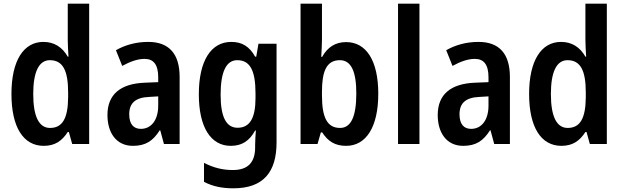

<svg xmlns="http://www.w3.org/2000/svg" viewBox="-20 -780 3372 1040"><path d="M217 10C278 10 316 -17 347 -65H353L371 0H463V-760H347V-563C347 -539 349 -506 351 -473H347C318 -524 274 -553 215 -553C108 -553 42 -452 42 -271C42 -90 107 10 217 10ZM251 -87C191 -87 160 -149 160 -271C160 -389 190 -454 250 -454C321 -454 349 -397 349 -279V-252C348 -140 319 -87 251 -87Z M783 -553C716 -553 657 -536 608 -508L642 -423C686 -447 726 -461 763 -461C812 -461 837 -430 837 -361V-335L764 -332C632 -327 562 -268 562 -157C562 -62 609 10 700 10C769 10 809 -17 845 -74H848L868 0H953V-363C953 -488 896 -553 783 -553ZM788 -255 837 -258V-208C837 -128 798 -82 743 -82C704 -82 680 -107 680 -161C680 -220 712 -252 788 -255Z M1233 -553C1123 -553 1057 -451 1057 -269C1057 -90 1122 10 1230 10C1291 10 1331 -17 1362 -73H1366C1364 -48 1362 -16 1362 4V18C1362 104 1319 141 1241 141C1187 141 1137 129 1085 102V205C1131 229 1181 240 1244 240C1407 240 1478 152 1478 -9V-543H1380L1368 -473H1362C1331 -529 1290 -553 1233 -553ZM1265 -454C1334 -454 1364 -399 1364 -274V-249C1364 -140 1333 -88 1267 -88C1206 -88 1175 -145 1175 -267C1175 -390 1205 -454 1265 -454Z M1724 -566V-760H1608V0H1700L1718 -63H1725C1757 -14 1795 10 1855 10C1963 10 2029 -92 2029 -272C2029 -453 1963 -552 1855 -552C1796 -552 1754 -524 1725 -472H1720C1722 -506 1724 -539 1724 -566ZM1821 -454C1882 -454 1910 -393 1910 -274C1910 -148 1881 -87 1822 -87C1752 -87 1724 -144 1724 -263V-283C1724 -391 1747 -454 1821 -454Z M2252 0V-760H2136V0Z M2572 -553C2505 -553 2446 -536 2397 -508L2431 -423C2475 -447 2515 -461 2552 -461C2601 -461 2626 -430 2626 -361V-335L2553 -332C2421 -327 2351 -268 2351 -157C2351 -62 2398 10 2489 10C2558 10 2598 -17 2634 -74H2637L2657 0H2742V-363C2742 -488 2685 -553 2572 -553ZM2577 -255 2626 -258V-208C2626 -128 2587 -82 2532 -82C2493 -82 2469 -107 2469 -161C2469 -220 2501 -252 2577 -255Z M3021 10C3082 10 3120 -17 3151 -65H3157L3175 0H3267V-760H3151V-563C3151 -539 3153 -506 3155 -473H3151C3122 -524 3078 -553 3019 -553C2912 -553 2846 -452 2846 -271C2846 -90 2911 10 3021 10ZM3055 -87C2995 -87 2964 -149 2964 -271C2964 -389 2994 -454 3054 -454C3125 -454 3153 -397 3153 -279V-252C3152 -140 3123 -87 3055 -87Z"/></svg>

Font: Noto Sans Lao UI Cond SemBd
Style: Regular
Weight: 600
Width: 3
Designer: Monotype Design Team
Foundry: Monotype Imaging Inc.
Version: Version 2.000